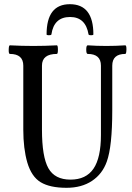

<svg xmlns="http://www.w3.org/2000/svg" viewBox="-20 -882 628 915"><path d="M202 -718Q202 -862 313 -862Q425 -862 425 -718Q425 -714 414 -714Q403 -714 402 -718Q388 -801 314 -801Q237 -801 225 -718Q224 -714 213 -714Q202 -714 202 -718ZM297 13Q218 13 174 -13.5Q130 -40 110 -108Q91 -174 91 -264V-569Q91 -625 27 -625Q21 -625 21.5 -645.5Q22 -666 27 -666Q84 -663 139 -663Q194 -663 251 -666Q256 -666 256 -645.5Q256 -625 251 -625Q180 -625 180 -569V-264Q180 -135 210.5 -80.5Q241 -26 316 -26Q390 -26 425.5 -78Q461 -130 461 -239V-569Q461 -625 398 -625Q391 -625 391 -645.5Q391 -666 398 -666Q441 -663 487 -663Q532 -663 577 -666Q583 -666 582.5 -645.5Q582 -625 577 -625Q515 -625 515 -569V-356Q515 -184 489 -112Q468 -53 418.5 -20Q369 13 297 13Z"/></svg>

Font: Junicode Cond Medium
Style: Regular
Weight: 500
Width: 3
Designer: Peter S. Baker
Version: Version 2.201